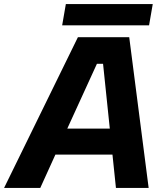

<svg xmlns="http://www.w3.org/2000/svg" viewBox="-26 -919 767 939"><path d="M278 -795 296 -899H721L703 -795ZM-6 0 355 -737H606L701 0H541L524 -163H245L171 0ZM303 -290H511L478 -607H448Z"/></svg>

Font: Tomorrow SemiBold
Style: Italic
Weight: 600
Italic angle: -10°
Designer: Tony de Marco, Monica Rizzolli
Foundry: Just in Type
Version: Version 2.002